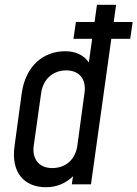

<svg xmlns="http://www.w3.org/2000/svg" viewBox="-20 -770 574 802"><path d="M534 -678H455L465 -750H385L375 -678H297L287 -608H365L351 -509C331 -539 297 -556 252 -556C165 -556 88 -499 71 -382L41 -162C24 -45 85 12 172 12C218 12 256 -5 285 -34L280 0H360L445 -608H524ZM333 -382 303 -161C295 -105 256 -68 198 -68C143 -68 113 -106 121 -162L152 -382C160 -438 200 -476 256 -476C313 -476 341 -438 333 -382Z"/></svg>

Font: Mohave
Style: Italic
Weight: 400
Italic angle: -8°
Designer: Gumpita Rahayu
Foundry: Tokotype
Version: Version 2.002;PS 002.002;hotconv 1.0.88;makeotf.lib2.5.64775